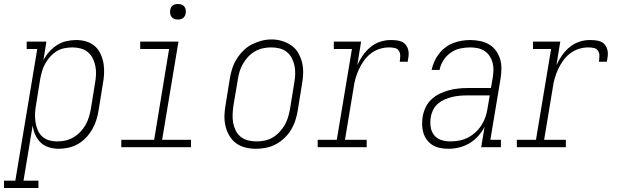

<svg xmlns="http://www.w3.org/2000/svg" viewBox="-87 -739 3107 964"><path d="M-67 205V168H-10L100 -493H47V-530H146L131 -437Q143 -460 160.5 -479.5Q178 -499 200 -513Q222 -527 247 -532.5Q272 -538 296 -538Q322 -538 347 -530.5Q372 -523 390 -506.5Q408 -490 418.5 -467Q429 -444 433 -419Q437 -394 435.5 -367.5Q434 -341 429 -315L408 -185Q404 -160 396.5 -136Q389 -112 376 -89.5Q363 -67 345 -48Q327 -29 304.5 -16Q282 -3 257 2.5Q232 8 208 8Q182 8 158 0.5Q134 -7 117 -23.5Q100 -40 90 -62.5Q80 -85 77 -109L31 168H106V205ZM200 -29Q221 -29 241.5 -33.5Q262 -38 281 -49Q300 -60 315.5 -76Q331 -92 342 -111Q353 -130 359 -150Q365 -170 369 -191L390 -321Q394 -342 395 -364Q396 -386 392 -406.5Q388 -427 379 -445.5Q370 -464 354.5 -477Q339 -490 318.5 -495.5Q298 -501 277 -501Q257 -501 236.5 -497Q216 -493 198 -482Q180 -471 165.5 -455Q151 -439 140.5 -420.5Q130 -402 124.5 -382.5Q119 -363 115 -343L94 -213Q90 -192 89 -170Q88 -148 91 -127.5Q94 -107 101.5 -88Q109 -69 123.5 -55Q138 -41 158 -35Q178 -29 200 -29Z M522 0V-37H687L762 -493H617V-530H809L727 -37H872V0ZM806 -641Q797 -641 788.5 -644Q780 -647 774.5 -654Q769 -661 767.5 -670.5Q766 -680 768 -690Q769 -696 772 -702Q775 -708 781 -712Q787 -716 793.5 -717.5Q800 -719 806 -719Q816 -719 824.5 -716Q833 -713 838.5 -706Q844 -699 845.5 -689.5Q847 -680 845 -670Q844 -664 840.5 -658Q837 -652 831.5 -648Q826 -644 819.5 -642.5Q813 -641 806 -641Z M1198 8Q1171 8 1144.5 1.5Q1118 -5 1097.5 -20.5Q1077 -36 1064 -58.5Q1051 -81 1045 -107Q1039 -133 1040 -160.5Q1041 -188 1046 -215L1067 -345Q1071 -370 1079 -395Q1087 -420 1101 -442.5Q1115 -465 1134.5 -484.5Q1154 -504 1177.5 -516Q1201 -528 1226 -534.5Q1251 -541 1277 -541Q1304 -541 1330 -533Q1356 -525 1377 -510Q1398 -495 1411 -472Q1424 -449 1430 -423.5Q1436 -398 1435 -370Q1434 -342 1429 -315L1408 -185Q1404 -160 1396 -135Q1388 -110 1374.5 -87.5Q1361 -65 1341 -46Q1321 -27 1297.5 -14.5Q1274 -2 1248.5 3Q1223 8 1198 8ZM1199 -29Q1220 -29 1241 -33Q1262 -37 1281 -48Q1300 -59 1315.5 -75.5Q1331 -92 1342 -110.5Q1353 -129 1359 -149.5Q1365 -170 1369 -191L1390 -321Q1394 -342 1395 -364Q1396 -386 1392 -407Q1388 -428 1378.5 -446.5Q1369 -465 1353 -478Q1337 -491 1316.5 -496Q1296 -501 1274 -501Q1253 -501 1232.5 -496.5Q1212 -492 1193 -481Q1174 -470 1159 -454Q1144 -438 1133 -419Q1122 -400 1116 -380Q1110 -360 1107 -339L1085 -209Q1082 -188 1081 -166Q1080 -144 1083.5 -123.5Q1087 -103 1096 -84.5Q1105 -66 1120.5 -53Q1136 -40 1157 -34.5Q1178 -29 1199 -29Z M1508 0V-37H1604L1680 -493H1589V-530H1726L1707 -412Q1718 -437 1734.5 -460.5Q1751 -484 1772.5 -502Q1794 -520 1820.5 -529Q1847 -538 1873 -538Q1888 -538 1903 -536.5Q1918 -535 1930.5 -529.5Q1943 -524 1951.5 -512.5Q1960 -501 1963 -487.5Q1966 -474 1964.5 -459Q1963 -444 1960 -429H1920Q1922 -443 1922.5 -457.5Q1923 -472 1916 -483.5Q1909 -495 1895 -498Q1881 -501 1867 -501Q1843 -501 1819 -493.5Q1795 -486 1775 -470.5Q1755 -455 1740 -434Q1725 -413 1714.5 -390Q1704 -367 1697.5 -343.5Q1691 -320 1688 -296L1645 -37H1754V0Z M2165 8Q2143 8 2123 4Q2103 0 2086 -10Q2069 -20 2057 -36Q2045 -52 2039 -71Q2033 -90 2032.5 -111Q2032 -132 2035 -153Q2039 -176 2049.5 -199Q2060 -222 2078.5 -239.5Q2097 -257 2119.5 -268Q2142 -279 2166 -285.5Q2190 -292 2213.5 -294.5Q2237 -297 2260 -297H2378L2387 -349Q2390 -368 2390.5 -387.5Q2391 -407 2386 -425Q2381 -443 2371 -458Q2361 -473 2346 -483Q2331 -493 2312 -497Q2293 -501 2274 -501Q2249 -501 2223.5 -495.5Q2198 -490 2176 -474.5Q2154 -459 2139.5 -436.5Q2125 -414 2120 -388H2080Q2085 -410 2094 -430.5Q2103 -451 2117 -469Q2131 -487 2149.5 -501Q2168 -515 2189 -523Q2210 -531 2231.5 -534.5Q2253 -538 2274 -538Q2299 -538 2323.5 -533Q2348 -528 2368.5 -516Q2389 -504 2403 -484.5Q2417 -465 2424 -442Q2431 -419 2430.5 -393.5Q2430 -368 2426 -343L2375 -37H2428V0H2329L2346 -102Q2333 -77 2313.5 -55.5Q2294 -34 2269.5 -19.5Q2245 -5 2218 1.5Q2191 8 2165 8ZM2173 -29Q2195 -29 2217.5 -33Q2240 -37 2261 -47.5Q2282 -58 2300 -74.5Q2318 -91 2330.5 -110.5Q2343 -130 2350.5 -152Q2358 -174 2361 -196L2372 -260H2260Q2241 -260 2222.5 -258.5Q2204 -257 2184.5 -252.5Q2165 -248 2146.5 -240Q2128 -232 2112.5 -219Q2097 -206 2088 -188Q2079 -170 2076 -151Q2072 -127 2075 -103.5Q2078 -80 2091.5 -62Q2105 -44 2127 -36.5Q2149 -29 2173 -29Z M2508 0V-37H2604L2680 -493H2589V-530H2726L2707 -412Q2718 -437 2734.5 -460.5Q2751 -484 2772.5 -502Q2794 -520 2820.5 -529Q2847 -538 2873 -538Q2888 -538 2903 -536.5Q2918 -535 2930.5 -529.5Q2943 -524 2951.5 -512.5Q2960 -501 2963 -487.5Q2966 -474 2964.5 -459Q2963 -444 2960 -429H2920Q2922 -443 2922.5 -457.5Q2923 -472 2916 -483.5Q2909 -495 2895 -498Q2881 -501 2867 -501Q2843 -501 2819 -493.5Q2795 -486 2775 -470.5Q2755 -455 2740 -434Q2725 -413 2714.5 -390Q2704 -367 2697.5 -343.5Q2691 -320 2688 -296L2645 -37H2754V0Z"/></svg>

Font: Iosevka Curly Slab XLtObl
Style: Regular
Weight: 200
Italic angle: -9°
Monospace: yes
Designer: Belleve Invis
Foundry: Belleve Invis
Version: Version 11.1.0; ttfautohint (v1.8.3)